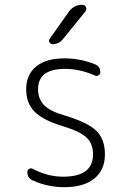

<svg xmlns="http://www.w3.org/2000/svg" viewBox="-20 -775 540 805"><path d="M267.6 -724.6Q289.1 -754.9 325.2 -754.9Q335.9 -754.9 340.3 -745.1Q344.7 -735.4 337.9 -726.6L243.2 -610.4Q228.5 -590.8 200.2 -589.8Q192.4 -589.8 187.5 -597.7Q182.6 -605.5 188.5 -612.3ZM246.1 -245.1Q161.1 -270.5 125.5 -306.2Q89.8 -341.8 89.8 -400.4Q89.8 -461.9 131.3 -496.1Q172.9 -530.3 250 -530.3Q316.4 -530.3 377 -505.9Q400.4 -498 400.4 -471.7Q400.4 -463.9 393.6 -459.5Q386.7 -455.1 378.9 -458Q315.4 -486.3 252 -486.3Q139.6 -486.3 139.6 -400.4Q139.6 -361.3 164.1 -335Q188.5 -308.6 253.9 -290Q347.7 -261.7 383.8 -226.6Q419.9 -191.4 419.9 -127.9Q419.9 -62.5 375.5 -26.4Q331.1 9.8 250 9.8Q181.6 9.8 119.1 -17.6Q94.7 -27.3 94.7 -54.7Q94.7 -62.5 102.1 -66.9Q109.4 -71.3 117.2 -67.4Q178.7 -34.2 245.1 -34.2Q370.1 -34.2 370.1 -127.9Q370.1 -171.9 343.3 -197.8Q316.4 -223.6 246.1 -245.1Z"/></svg>

Font: Rounded Mgen+ 1m light
Style: Regular
Weight: 200
Designer: [Source Han Sans]
Ryoko NISHIZUKA  (kana & ideographs); Paul D. Hunt (Latin, Greek & Cyrillic); Wenlong ZHANG  (bopomofo
Version: Version 1.059.20150602